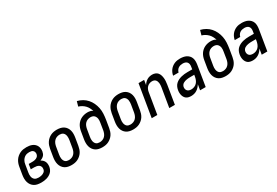

<svg xmlns="http://www.w3.org/2000/svg" viewBox="55 -1713 3890 2698"><g transform="rotate(-30 2000.0 -363.5)"><path d="M214 8Q184 8 155 3Q126 -2 102 -16.5Q78 -31 61.5 -53.5Q45 -76 37 -103.5Q29 -131 29 -161Q29 -191 34 -221L54 -341Q58 -366 67 -391Q76 -416 91 -438.5Q106 -461 127.5 -479Q149 -497 173.5 -508.5Q198 -520 224 -524Q250 -528 276 -528Q299 -528 322.5 -524.5Q346 -521 367 -512Q388 -503 404.5 -488Q421 -473 431 -453Q441 -433 443.5 -409.5Q446 -386 442 -363Q439 -346 432.5 -330Q426 -314 413.5 -301.5Q401 -289 386 -280.5Q371 -272 355 -266Q373 -257 387.5 -243Q402 -229 410.5 -211Q419 -193 420.5 -171.5Q422 -150 419 -129Q415 -107 405.5 -86Q396 -65 379.5 -48.5Q363 -32 342.5 -21Q322 -10 300.5 -3.5Q279 3 257 5.5Q235 8 214 8ZM215 -72Q227 -72 239 -73.5Q251 -75 263 -78Q275 -81 286.5 -86.5Q298 -92 307.5 -100Q317 -108 323 -119.5Q329 -131 330 -143Q334 -163 327 -181Q320 -199 305 -209.5Q290 -220 270.5 -224Q251 -228 231 -228H175L188 -308H245Q256 -308 267 -309Q278 -310 289 -312.5Q300 -315 311 -320Q322 -325 331 -333Q340 -341 345.5 -351.5Q351 -362 353 -373Q355 -390 350.5 -405.5Q346 -421 334.5 -431Q323 -441 307.5 -444.5Q292 -448 275 -448Q259 -448 243 -445Q227 -442 212.5 -434.5Q198 -427 185.5 -415Q173 -403 164 -388.5Q155 -374 150 -358.5Q145 -343 143 -327L123 -207Q120 -191 119.5 -174Q119 -157 122 -141Q125 -125 133 -111Q141 -97 153.5 -88Q166 -79 182 -75.5Q198 -72 215 -72Z M705 8Q675 8 647 2Q619 -4 596.5 -19Q574 -34 558.5 -56.5Q543 -79 536 -106Q529 -133 529 -162Q529 -191 534 -221L554 -341Q558 -365 566.5 -390Q575 -415 589.5 -437.5Q604 -460 624.5 -478Q645 -496 669 -507.5Q693 -519 718.5 -523.5Q744 -528 769 -528Q798 -528 826 -522Q854 -516 877 -501Q900 -486 915.5 -463.5Q931 -441 938 -414Q945 -387 944.5 -358Q944 -329 939 -299L919 -179Q915 -155 907 -130Q899 -105 884.5 -82.5Q870 -60 849 -42Q828 -24 804.5 -12.5Q781 -1 755.5 3.5Q730 8 705 8ZM706 -72Q728 -72 751.5 -80.5Q775 -89 792 -107Q809 -125 818 -147.5Q827 -170 831 -193L851 -313Q853 -329 854 -345Q855 -361 852.5 -376.5Q850 -392 843.5 -406Q837 -420 825.5 -430Q814 -440 799 -444Q784 -448 768 -448Q745 -448 722 -439.5Q699 -431 682 -413Q665 -395 656 -372.5Q647 -350 643 -327L623 -207Q620 -191 619.5 -175Q619 -159 621.5 -143.5Q624 -128 630.5 -114Q637 -100 648 -90Q659 -80 674.5 -76Q690 -72 706 -72Z M1205 8Q1175 8 1147 2Q1119 -4 1096.5 -19Q1074 -34 1058.5 -56.5Q1043 -79 1036 -106Q1029 -133 1029 -162Q1029 -191 1034 -221L1054 -341Q1058 -365 1066.5 -389Q1075 -413 1089 -434.5Q1103 -456 1123 -473.5Q1143 -491 1166.5 -502Q1190 -513 1214.5 -518Q1239 -523 1263 -523Q1286 -523 1308 -518Q1330 -513 1347 -500Q1338 -528 1324.5 -553.5Q1311 -579 1291 -599.5Q1271 -620 1246 -635Q1221 -650 1193 -658L1215 -735Q1260 -724 1299 -701.5Q1338 -679 1367 -646Q1396 -613 1415 -572.5Q1434 -532 1443 -487Q1452 -442 1449.5 -394.5Q1447 -347 1439 -299L1419 -179Q1415 -155 1407 -130Q1399 -105 1384.5 -82.5Q1370 -60 1349 -42Q1328 -24 1304.5 -12.5Q1281 -1 1255.5 3.5Q1230 8 1205 8ZM1206 -72Q1228 -72 1251.5 -80.5Q1275 -89 1292 -107Q1309 -125 1318 -147.5Q1327 -170 1331 -193L1349 -306Q1352 -322 1353 -338.5Q1354 -355 1351.5 -370.5Q1349 -386 1342 -400Q1335 -414 1324 -424Q1313 -434 1297.5 -438.5Q1282 -443 1266 -443Q1244 -443 1221.5 -435Q1199 -427 1182 -410Q1165 -393 1156 -371Q1147 -349 1143 -327L1123 -207Q1120 -191 1119.5 -175Q1119 -159 1121.5 -143.5Q1124 -128 1130.5 -114Q1137 -100 1148 -90Q1159 -80 1174.5 -76Q1190 -72 1206 -72Z M1705 8Q1675 8 1647 2Q1619 -4 1596.5 -19Q1574 -34 1558.5 -56.5Q1543 -79 1536 -106Q1529 -133 1529 -162Q1529 -191 1534 -221L1554 -341Q1558 -365 1566.5 -390Q1575 -415 1589.5 -437.5Q1604 -460 1624.5 -478Q1645 -496 1669 -507.5Q1693 -519 1718.5 -523.5Q1744 -528 1769 -528Q1798 -528 1826 -522Q1854 -516 1877 -501Q1900 -486 1915.5 -463.5Q1931 -441 1938 -414Q1945 -387 1944.5 -358Q1944 -329 1939 -299L1919 -179Q1915 -155 1907 -130Q1899 -105 1884.5 -82.5Q1870 -60 1849 -42Q1828 -24 1804.5 -12.5Q1781 -1 1755.5 3.5Q1730 8 1705 8ZM1706 -72Q1728 -72 1751.5 -80.5Q1775 -89 1792 -107Q1809 -125 1818 -147.5Q1827 -170 1831 -193L1851 -313Q1853 -329 1854 -345Q1855 -361 1852.5 -376.5Q1850 -392 1843.5 -406Q1837 -420 1825.5 -430Q1814 -440 1799 -444Q1784 -448 1768 -448Q1745 -448 1722 -439.5Q1699 -431 1682 -413Q1665 -395 1656 -372.5Q1647 -350 1643 -327L1623 -207Q1620 -191 1619.5 -175Q1619 -159 1621.5 -143.5Q1624 -128 1630.5 -114Q1637 -100 1648 -90Q1659 -80 1674.5 -76Q1690 -72 1706 -72Z M2006 0 2092 -520H2183L2170 -442Q2181 -461 2197 -478Q2213 -495 2232.5 -506.5Q2252 -518 2273.5 -523Q2295 -528 2316 -528Q2342 -528 2365.5 -519Q2389 -510 2404 -492Q2419 -474 2426.5 -450.5Q2434 -427 2436.5 -402Q2439 -377 2437 -351Q2435 -325 2431 -299L2382 0H2291L2343 -313Q2345 -328 2346 -344Q2347 -360 2345 -375Q2343 -390 2337.5 -404Q2332 -418 2322 -428.5Q2312 -439 2297.5 -443.5Q2283 -448 2267 -448Q2247 -448 2225.5 -440Q2204 -432 2188.5 -416Q2173 -400 2164.5 -379.5Q2156 -359 2153 -338L2097 0Z M2645 8Q2624 8 2603.5 3.5Q2583 -1 2567.5 -12Q2552 -23 2541.5 -40Q2531 -57 2526 -76.5Q2521 -96 2520.5 -116.5Q2520 -137 2524 -159Q2528 -183 2539 -207.5Q2550 -232 2570 -250.5Q2590 -269 2614 -280.5Q2638 -292 2663.5 -298.5Q2689 -305 2714 -307.5Q2739 -310 2764 -310H2842L2848 -348Q2852 -368 2849.5 -387.5Q2847 -407 2835.5 -421.5Q2824 -436 2805.5 -442Q2787 -448 2767 -448Q2749 -448 2730.5 -444Q2712 -440 2695.5 -429Q2679 -418 2668.5 -401.5Q2658 -385 2654 -367H2565Q2569 -389 2578 -411Q2587 -433 2601.5 -452.5Q2616 -472 2635.5 -487Q2655 -502 2677 -511.5Q2699 -521 2721.5 -524.5Q2744 -528 2767 -528Q2793 -528 2819 -523.5Q2845 -519 2867 -508Q2889 -497 2906 -479Q2923 -461 2931.5 -437.5Q2940 -414 2940.5 -387.5Q2941 -361 2937 -335L2882 0H2791L2806 -90Q2793 -69 2776 -50Q2759 -31 2737.5 -17.5Q2716 -4 2692 2Q2668 8 2645 8ZM2693 -72Q2717 -72 2741.5 -81.5Q2766 -91 2783.5 -110Q2801 -129 2810.5 -153Q2820 -177 2824 -201L2829 -230H2764Q2749 -230 2734.5 -229Q2720 -228 2705 -225.5Q2690 -223 2675.5 -218.5Q2661 -214 2647.5 -205.5Q2634 -197 2625.5 -184Q2617 -171 2614 -156Q2611 -138 2615 -121.5Q2619 -105 2630.5 -93Q2642 -81 2658.5 -76.5Q2675 -72 2693 -72Z M3205 8Q3175 8 3147 2Q3119 -4 3096.5 -19Q3074 -34 3058.5 -56.5Q3043 -79 3036 -106Q3029 -133 3029 -162Q3029 -191 3034 -221L3054 -341Q3058 -365 3066.5 -389Q3075 -413 3089 -434.5Q3103 -456 3123 -473.5Q3143 -491 3166.5 -502Q3190 -513 3214.5 -518Q3239 -523 3263 -523Q3286 -523 3308 -518Q3330 -513 3347 -500Q3338 -528 3324.5 -553.5Q3311 -579 3291 -599.5Q3271 -620 3246 -635Q3221 -650 3193 -658L3215 -735Q3260 -724 3299 -701.5Q3338 -679 3367 -646Q3396 -613 3415 -572.5Q3434 -532 3443 -487Q3452 -442 3449.5 -394.5Q3447 -347 3439 -299L3419 -179Q3415 -155 3407 -130Q3399 -105 3384.5 -82.5Q3370 -60 3349 -42Q3328 -24 3304.5 -12.5Q3281 -1 3255.5 3.5Q3230 8 3205 8ZM3206 -72Q3228 -72 3251.5 -80.5Q3275 -89 3292 -107Q3309 -125 3318 -147.5Q3327 -170 3331 -193L3349 -306Q3352 -322 3353 -338.5Q3354 -355 3351.5 -370.5Q3349 -386 3342 -400Q3335 -414 3324 -424Q3313 -434 3297.5 -438.5Q3282 -443 3266 -443Q3244 -443 3221.5 -435Q3199 -427 3182 -410Q3165 -393 3156 -371Q3147 -349 3143 -327L3123 -207Q3120 -191 3119.5 -175Q3119 -159 3121.5 -143.5Q3124 -128 3130.5 -114Q3137 -100 3148 -90Q3159 -80 3174.5 -76Q3190 -72 3206 -72Z M3645 8Q3624 8 3603.5 3.5Q3583 -1 3567.5 -12Q3552 -23 3541.5 -40Q3531 -57 3526 -76.5Q3521 -96 3520.5 -116.5Q3520 -137 3524 -159Q3528 -183 3539 -207.5Q3550 -232 3570 -250.5Q3590 -269 3614 -280.5Q3638 -292 3663.5 -298.5Q3689 -305 3714 -307.5Q3739 -310 3764 -310H3842L3848 -348Q3852 -368 3849.5 -387.5Q3847 -407 3835.5 -421.5Q3824 -436 3805.5 -442Q3787 -448 3767 -448Q3749 -448 3730.5 -444Q3712 -440 3695.5 -429Q3679 -418 3668.5 -401.5Q3658 -385 3654 -367H3565Q3569 -389 3578 -411Q3587 -433 3601.5 -452.5Q3616 -472 3635.5 -487Q3655 -502 3677 -511.5Q3699 -521 3721.5 -524.5Q3744 -528 3767 -528Q3793 -528 3819 -523.5Q3845 -519 3867 -508Q3889 -497 3906 -479Q3923 -461 3931.5 -437.5Q3940 -414 3940.5 -387.5Q3941 -361 3937 -335L3882 0H3791L3806 -90Q3793 -69 3776 -50Q3759 -31 3737.5 -17.5Q3716 -4 3692 2Q3668 8 3645 8ZM3693 -72Q3717 -72 3741.5 -81.5Q3766 -91 3783.5 -110Q3801 -129 3810.5 -153Q3820 -177 3824 -201L3829 -230H3764Q3749 -230 3734.5 -229Q3720 -228 3705 -225.5Q3690 -223 3675.5 -218.5Q3661 -214 3647.5 -205.5Q3634 -197 3625.5 -184Q3617 -171 3614 -156Q3611 -138 3615 -121.5Q3619 -105 3630.5 -93Q3642 -81 3658.5 -76.5Q3675 -72 3693 -72Z"/></g></svg>

Font: Iosevka SS04 Medium
Style: Italic
Weight: 500
Italic angle: -9°
Monospace: yes
Designer: Belleve Invis
Foundry: Belleve Invis
Version: Version 19.0.0; ttfautohint (v1.8.4)